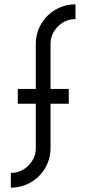

<svg xmlns="http://www.w3.org/2000/svg" viewBox="-20 -690 398 885"><path d="M213 -487V-280H297V-212H213V-8Q213 42 188.5 84Q164 126 122 150.5Q80 175 30 175V107Q77 107 111 73Q145 39 145 -8V-212H62V-280H145V-487Q145 -537 169.5 -579Q194 -621 236 -645.5Q278 -670 328 -670V-602Q281 -602 247 -568Q213 -534 213 -487Z"/></svg>

Font: Sulphur Point
Style: Regular
Weight: 400
Designer: Noponies / Dale Sattler
Foundry: Noponies
Version: Version 1.000; ttfautohint (v1.8)